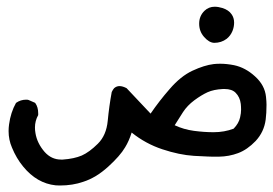

<svg xmlns="http://www.w3.org/2000/svg" viewBox="-20 -283 824 579"><path d="M5.9 112.3Q5.9 102.5 7.3 92.3Q12.2 55.7 28.3 27.3Q42 17.6 58.6 17.6Q64.9 17.6 66.4 18.6L85.4 26.9L86.4 27.8Q95.2 40 95.2 58.6Q95.2 60.5 95.2 64Q85.4 81.5 85.4 101.6Q85.4 109.9 86.9 118.2Q91.8 148.9 114.7 175.3Q135.3 198.2 164.1 198.2Q167 198.2 169.4 198.2Q203.6 195.8 226.6 186Q249.5 175.8 275.1 150.4Q300.8 125 304.9 81.1Q309.1 37.1 316.9 -5.4Q320.3 -12.7 324.2 -17.1Q331.5 -23.4 340.3 -23.4Q349.6 -23.4 361.8 -17.1L434.1 59.6Q460.9 20.5 491.7 -14.6Q524.9 -53.2 560.5 -69.8Q596.2 -86.4 624.5 -89.8Q633.8 -90.8 644 -90.8Q663.6 -90.8 686 -86.4Q720.2 -79.1 749 -52.7Q778.8 -25.9 782.2 9.3Q783.7 23.9 783.7 32.7Q783.7 58.6 781.2 77.6Q776.4 114.7 751 142.1Q725.6 168.5 698.2 178.7Q670.9 189 639.6 189.5Q635.3 189.5 631.3 189.5Q627.4 189.5 621.3 189.5Q615.2 189.5 606 189Q586.9 188.5 564.9 187Q520.5 184.1 469.7 167.2Q418.9 150.4 377 116.7Q369.1 142.1 357.4 161.1Q342.3 187 305.9 220Q269.5 252.9 231.4 265.1Q199.2 276.4 160.6 276.4Q151.9 276.4 147.9 275.9Q91.3 270 49.8 219.2Q29.3 194.3 16.1 162.1Q5.9 138.7 5.9 112.3ZM506.8 94.7Q533.7 107.4 564.9 111.6Q596.2 115.7 624 115.7Q656.7 115.7 684.6 105Q700.2 88.9 704.1 70.8Q707 58.1 707 48.1Q707 38.1 706.1 30.3Q703.6 9.8 690.4 -3.4Q679.2 -14.6 657.2 -14.6Q654.8 -14.6 652.3 -14.6Q624.5 -13.2 606 -4.9Q586.9 3.9 565.9 19.5Q544.9 35.2 532 54.9Q519 74.7 506.8 94.7ZM596.7 -250.5Q609.4 -262.7 627.4 -262.7Q638.2 -262.7 650.9 -258.8Q669.4 -252.9 678.2 -240.2Q686 -229.5 686 -214.8Q686 -202.1 681.2 -189.9Q675.3 -175.3 663.6 -166Q647.5 -153.8 626 -153.8Q610.4 -154.3 595.2 -171.9Q580.6 -188.5 580.6 -211.7Q580.6 -234.9 596.7 -250.5Z"/></svg>

Font: Bakudai
Style: Medium
Weight: 500
Version: Version 1.48